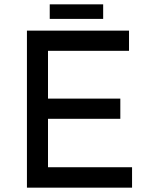

<svg xmlns="http://www.w3.org/2000/svg" viewBox="-20 -864 693 884"><path d="M104 -723H574V-630H201V-410H534V-317H201V-94H588V0H104ZM209 -844H455V-777H209Z"/></svg>

Font: Synthetic
Style: Regular
Weight: 400
Designer: Santiago Orozco
Foundry: Typemade
Version: Version 2.000; ttfautohint (v1.8.4.7-5d5b)